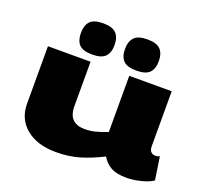

<svg xmlns="http://www.w3.org/2000/svg" viewBox="-133 -937 1177 1105"><g transform="rotate(20 455.0 -385.0)"><path d="M315 10Q199 10 131.5 -46Q64 -102 64 -195V-547H325V-276Q325 -221 351 -196Q377 -171 424 -171Q459 -171 488.5 -178.5Q518 -186 562 -203V-547H822V-211Q822 -187 833 -176.5Q844 -166 859 -166Q874 -166 886 -172L907 -32Q882 -14 835.5 -2Q789 10 746 10Q687 10 652.5 -8.5Q618 -27 595 -65Q524 -29 459 -9.5Q394 10 315 10ZM590 -589Q533 -589 509.5 -613Q486 -637 486 -684Q486 -731 509.5 -755.5Q533 -780 590 -780Q646 -780 669.5 -755.5Q693 -731 693 -684Q693 -637 669.5 -613Q646 -589 590 -589ZM319 -589Q262 -589 239 -613Q216 -637 216 -684Q216 -731 239 -755.5Q262 -780 319 -780Q375 -780 398.5 -755.5Q422 -731 422 -684Q422 -637 398.5 -613Q375 -589 319 -589Z"/></g></svg>

Font: Georama Extra Expanded ExtraBold
Style: Regular
Weight: 800
Width: 8
Designer: Jean-Baptiste Levee
Foundry: Production Type
Version: Version 1.000